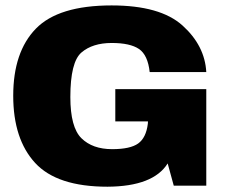

<svg xmlns="http://www.w3.org/2000/svg" viewBox="-20 -702 867 726"><path d="M386.5 4Q559.5 3 614 -84L637 0H760V-365H416V-243H539.5L539 -234Q532.5 -181 502.5 -159.5Q472.5 -138 404 -138Q330 -138 288 -179.2Q246 -220.5 246 -335Q246 -467.5 288 -503.5Q330 -539.5 402.5 -539.5Q472 -539.5 505.5 -516.8Q539 -494 546 -429.5H760Q754.5 -529.5 670.2 -605.5Q586 -681.5 402 -681.5Q201 -681.5 115.5 -593.5Q30 -505.5 30 -340Q30 -176 112.8 -86Q195.5 4 386.5 4Z"/></svg>

Font: Anybody SemiExpanded ExtraBold
Style: Regular
Weight: 800
Width: 6
Version: Version 1.113;gftools[0.9.25]